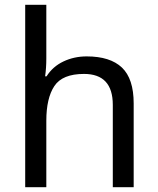

<svg xmlns="http://www.w3.org/2000/svg" viewBox="-20 -780 658 800"><path d="M173 -537Q173 -497 168 -462H174Q200 -503 244.5 -524Q289 -545 341 -545Q439 -545 488 -498.5Q537 -452 537 -349V0H450V-343Q450 -472 330 -472Q240 -472 206.5 -421.5Q173 -371 173 -277V0H85V-760H173Z"/></svg>

Font: Noto Sans Historical
Style: Regular
Weight: 400
Designer: Monotype Design Team
Foundry: Monotype Imaging Inc.
Version: Version 2.013; ttfautohint (v1.8.4.7-5d5b)